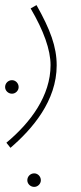

<svg xmlns="http://www.w3.org/2000/svg" viewBox="-37 -349 316 752"><path d="M4 230C90 156 185 46 185 -93C185 -166 160 -233 106 -329L83 -316C134 -229 161 -154 161 -94C161 26 83 131 -12 210ZM10 18C24 18 36 6 36 -8C36 -23 24 -35 10 -35C-5 -35 -17 -23 -17 -8C-17 6 -5 18 10 18ZM97 383C111 383 123 371 123 357C123 342 111 330 97 330C82 330 70 342 70 357C70 371 82 383 97 383Z"/></svg>

Font: Noto Sans Arabic ExtCond Thin
Style: Regular
Weight: 100
Width: 2
Designer: Monotype Design Team, Nadine Chahine, Nizar Qandah and Khaled Hosny
Foundry: Monotype Imaging Inc.
Version: Version 2.012